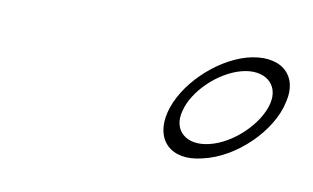

<svg xmlns="http://www.w3.org/2000/svg" viewBox="-33 -520 389 239"><g transform="rotate(10 162.0 -401.0)"><path d="M197 -388C203 -413 231 -441 260 -449C289 -457 309 -441 303 -416C297 -390 267 -360 237 -353C208 -346 190 -363 197 -388ZM179 -383C170 -347 193 -324 232 -334C273 -343 314 -383 322 -421C331 -458 304 -478 264 -467C226 -456 188 -419 179 -383Z"/></g></svg>

Font: Hi. Perspective
Style: Perspective
Weight: 400
Designer: Mew Too, Robert Jablonski
Foundry: Cannot Into Space Fonts
Version: Version 1.996